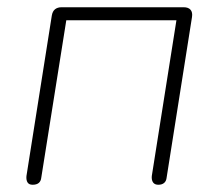

<svg xmlns="http://www.w3.org/2000/svg" viewBox="-20 -504 605 530"><path d="M70 6Q60 6 56 -0.5Q52 -7 53 -18L123 -461Q125 -473 132 -478.5Q139 -484 150 -484H487Q500 -484 506 -477Q512 -470 510 -457L440 -14Q439 -4 433 1Q427 6 417 6Q407 6 402.5 -0.5Q398 -7 399 -18L467 -448H163L94 -14Q93 -4 87 1Q81 6 70 6Z"/></svg>

Font: Nunito ExtraLight
Style: Italic
Weight: 200
Italic angle: -9°
Designer: Vernon Adams
Foundry: Vernon Adams
Version: Version 3.602